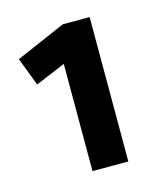

<svg xmlns="http://www.w3.org/2000/svg" viewBox="-73 -725 465 533"><g transform="rotate(-15 160.0 -458.5)"><path d="M232 -251H129V-559L43 -523L12 -604L155 -666H232Z"/></g></svg>

Font: Rambla
Style: Bold
Weight: 700
Designer: Martin Sommaruga
Foundry: Martin Sommaruga
Version: Version 1.001